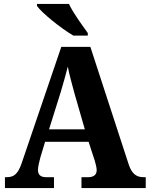

<svg xmlns="http://www.w3.org/2000/svg" viewBox="-20 -951 757 971"><path d="M351 -771H424V-784C397 -822 349 -886 329 -931H167V-921C191 -886 289 -807 351 -771ZM5 0H253V-55H212C185 -55 172 -68 172 -91C172 -109 180 -138 184 -154L208 -234H428L459 -139C462 -127 469 -106 469 -90C469 -64 449 -55 427 -55H392V0H717V-55H705C671 -55 647 -71 631 -119L437 -714H290L90 -127C70 -67 47 -55 14 -55H5ZM228 -297 287 -485C299 -525 312 -572 323 -614C331 -570 345 -524 356 -481L409 -297Z"/></svg>

Font: Noto Serif Armenian SemiCondensed
Style: Bold
Weight: 700
Width: 4
Designer: Monotype Design Team
Foundry: Monotype Imaging Inc.
Version: Version 2.008